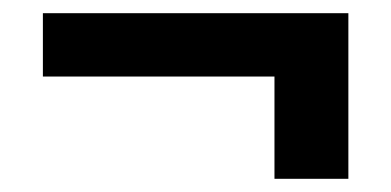

<svg xmlns="http://www.w3.org/2000/svg" viewBox="-20 -417 593 291"><path d="M396 -301H45V-397H508V-146H396Z"/></svg>

Font: Chakra Petch SemiBold
Style: Regular
Weight: 600
Designer: Katatrad Aksorn Co.,Ltd.
Foundry: Cadson Demak Co.,Ltd.
Version: Version 1.000; ttfautohint (v1.6)